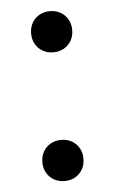

<svg xmlns="http://www.w3.org/2000/svg" viewBox="-43 -524 336 563"><g transform="rotate(-5 125.0 -242.0)"><path d="M64.5 -52.7Q64.5 -70.3 72.3 -84Q80.1 -97.7 93.8 -105.5Q107.4 -113.3 125 -113.3Q142.6 -113.3 156.2 -105.5Q169.9 -97.7 177.7 -84Q185.5 -70.3 185.5 -52.7Q185.5 -35.2 177.7 -21.5Q169.9 -7.8 156.2 0Q142.6 7.8 125 7.8Q107.4 7.8 93.8 0Q80.1 -7.8 72.3 -21.5Q64.5 -35.2 64.5 -52.7ZM64.5 -431.6Q64.5 -449.2 72.3 -462.9Q80.1 -476.6 93.8 -484.4Q107.4 -492.2 125 -492.2Q142.6 -492.2 156.2 -484.4Q169.9 -476.6 177.7 -462.9Q185.5 -449.2 185.5 -431.6Q185.5 -414.1 177.7 -400.4Q169.9 -386.7 156.2 -378.9Q142.6 -371.1 125 -371.1Q107.4 -371.1 93.8 -378.9Q80.1 -386.7 72.3 -400.4Q64.5 -414.1 64.5 -431.6Z"/></g></svg>

Font: Wanted Sans Variable
Style: Regular
Weight: 400
Designer: Original Design by Kil Hyung-jin and Kang Hanbin, Wanted Lab, Inc; Hangeul from Source Han Sans by Jang Soo-young and Ka
Foundry: Wanted Lab, Inc.
Version: Version 1.003;Glyphs 3.2 (3227)